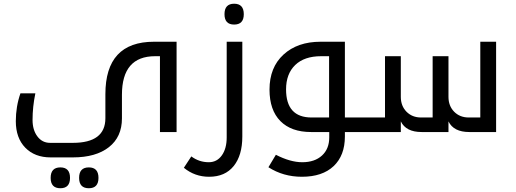

<svg xmlns="http://www.w3.org/2000/svg" viewBox="-20 -709 2769 1031"><path d="M545.9 -203.1V-74.2C545.9 14 487.6 58.1 371.1 58.1H249C220.7 58.1 197.9 46.5 180.7 23.4C163.4 0.3 154.8 -29.1 154.8 -64.9C154.8 -111.8 159.8 -159.5 169.9 -208H89.8C73.2 -160.5 64.9 -110.5 64.9 -58.1C64.9 1.8 81.9 49.2 115.7 84C149.6 118.8 195 136.2 252 136.2H371.1C453.5 136.2 518 117.9 564.7 81.3C611.4 44.7 634.8 -6.8 634.8 -73.2V-200.2C634.8 -338.2 694.2 -407.2 813 -407.2H838.9V0H928.2V-484.9H807.1C633 -484.9 545.9 -391 545.9 -203.1ZM304.2 189.9C269.4 189.9 252 208.7 252 246.1C252 283.2 269.4 301.8 304.2 301.8C338.7 301.8 356 283.2 356 246.1C356 208.7 338.7 189.9 304.2 189.9ZM457 189.9C422.2 189.9 404.8 208.7 404.8 246.1C404.8 283.2 422.2 301.8 457 301.8C491.5 301.8 508.8 283.2 508.8 246.1C508.8 208.7 491.5 189.9 457 189.9Z M1281.2 -484.9H1197.3V28.8C1197.3 68.8 1188.6 101.1 1171.1 125.5C1153.7 149.9 1130.4 162.1 1101.1 162.1C1066.6 162.1 1035.3 151.7 1007.3 130.9L967.3 191.9C1006.3 224.1 1051.6 240.2 1103 240.2C1160 240.2 1203.9 221 1234.9 182.6C1265.8 144.2 1281.2 91.3 1281.2 23.9ZM1237.3 -689C1202.8 -689 1185.5 -670.2 1185.5 -632.8C1185.5 -595.7 1202.8 -577.1 1237.3 -577.1C1271.8 -577.1 1289.1 -595.7 1289.1 -632.8C1289.1 -670.2 1271.8 -689 1237.3 -689Z M1832 -78.1V-484.9H1701.2C1618.8 -484.9 1552.6 -461.9 1502.4 -416C1452.3 -370.1 1427.2 -307.5 1427.2 -228C1427.2 -154.5 1446.7 -98.1 1485.6 -58.8C1524.5 -19.6 1579.4 0 1650.4 0H1748V28.8C1748 69.8 1735 102.3 1709 126.2C1682.9 150.1 1647.6 162.1 1603 162.1C1560.4 162.1 1513.2 148.8 1461.4 122.1L1421.4 189C1474.4 223.1 1534.3 240.2 1601.1 240.2C1674.3 240.2 1731.1 221.2 1771.5 183.1C1811.8 145 1832 92 1832 23.9V0H1919.4V-78.1ZM1704.1 -407.2H1747.1V-78.1H1653.3C1561.8 -78.1 1516.1 -128.4 1516.1 -229C1516.1 -284.7 1532.5 -328.3 1565.2 -359.9C1597.9 -391.4 1644.2 -407.2 1704.1 -407.2Z M1899.4 0H2132.3V-57.1C2150.9 -19 2188.2 0 2244.1 0H2388.2V-57.1C2406.7 -19 2444 0 2500 0H2644V-484.9H2559.1V-78.1H2497.1C2465.2 -78.1 2439 -88.5 2418.7 -109.1C2398.4 -129.8 2388.2 -156.4 2388.2 -189V-407.2H2303.2V-78.1H2241.2C2209.3 -78.1 2183.2 -88.5 2162.8 -109.1C2142.5 -129.8 2132.3 -156.4 2132.3 -189V-407.2H2047.4V-78.1H1899.4Z"/></svg>

Font: Droid Sans Arabic
Style: Regular
Weight: 400
Foundry: Ascender Corporation
Version: Version 1.00